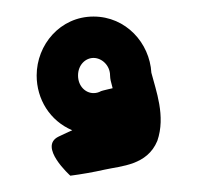

<svg xmlns="http://www.w3.org/2000/svg" viewBox="-20 -745 238 232"><path d="M116.1 -638.4C116.1 -638.4 103 -635.4 102.1 -634.9C99.3 -633.3 96.3 -632.5 93 -632.5C83.3 -632.5 74.3 -640.9 74.3 -653.8C74.3 -666.6 83.3 -675 93 -675C103.3 -675 113 -665.7 113 -653.8C113 -651.8 113.4 -649.3 113.7 -647.8C114.5 -644.8 115.3 -641.6 116.1 -638.4ZM24.3 -653.8C24.3 -625.1 40.3 -599 67.3 -587.6C64 -586.1 56.8 -582.9 50.9 -580C25.7 -567.9 65 -532.7 65 -532.7C78.1 -534.4 92.6 -536.9 106.3 -540C126.6 -544.5 157.9 -545.3 170.1 -574.8C180.5 -604.8 168.3 -635.9 162.9 -657.1C160.8 -693.1 132.2 -725 93 -725C52.7 -725 24.3 -690.9 24.3 -653.8Z"/></svg>

Font: Hi.
Style: Regular
Weight: 400
Designer: Mew Too, Robert Jablonski
Foundry: Cannot Into Space Fonts
Version: Version 1.996